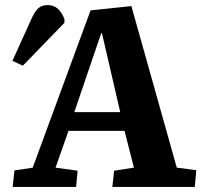

<svg xmlns="http://www.w3.org/2000/svg" viewBox="-20 -737 796 757"><path d="M498 -713 677 -76 754 -66 748 0H423L430 -64L508 -76L471 -221H250L199 -76L286 -64L280 0H30L37 -65L109 -76L337 -696ZM273 -295H454L382 -606H379ZM70 -478 29 -497 105 -665Q118 -693 131.5 -705Q145 -717 168 -717Q192 -717 208 -702.5Q224 -688 234 -662V-647Z"/></svg>

Font: Literata 18pt
Style: Bold Italic
Weight: 700
Italic angle: -2°
Designer: Latin by Veronika Burian and Jose Scaglione. Greek by Irene Vlachou. Cyrillic by Vera Evstafieva
Foundry: TypeTogether
Version: Version 3.103;gftools[0.9.29]